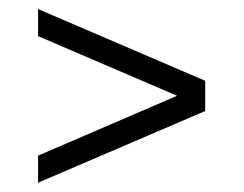

<svg xmlns="http://www.w3.org/2000/svg" viewBox="-20 -459 524 413"><path d="M61.9 -66V-124.2L360.9 -253L61.9 -381.3V-439.5L421.4 -285.2V-220.2Z"/></svg>

Font: Saira Thin Condensed
Style: Regular
Weight: 100
Width: 3
Version: Version 1.101